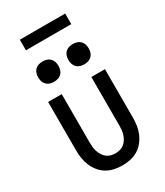

<svg xmlns="http://www.w3.org/2000/svg" viewBox="-223 -1001 947 1100"><g transform="rotate(-30 250.0 -451.0)"><path d="M250 8Q223 8 197 2.5Q171 -3 148 -16.5Q125 -30 108 -51Q91 -72 80.5 -96.5Q70 -121 66 -147Q62 -173 62 -200V-520H152V-200Q152 -185 153.5 -169.5Q155 -154 160 -139.5Q165 -125 173 -112Q181 -99 193 -89.5Q205 -80 220 -76Q235 -72 250 -72Q265 -72 280 -76Q295 -80 307 -89.5Q319 -99 327 -112Q335 -125 340 -139.5Q345 -154 346.5 -169.5Q348 -185 348 -200V-520H438V-200Q438 -173 434 -147Q430 -121 419.5 -96.5Q409 -72 392 -51Q375 -30 352 -16.5Q329 -3 303 2.5Q277 8 250 8ZM350 -603Q336 -603 323 -607Q310 -611 300.5 -620.5Q291 -630 287 -643Q283 -656 283 -670Q283 -684 287 -697Q291 -710 300.5 -719.5Q310 -729 323 -733Q336 -737 350 -737Q364 -737 377 -733Q390 -729 399.5 -719.5Q409 -710 413 -697Q417 -684 417 -670Q417 -656 413 -643Q409 -630 399.5 -620.5Q390 -611 377 -607Q364 -603 350 -603ZM150 -603Q136 -603 123 -607Q110 -611 100.5 -620.5Q91 -630 87 -643Q83 -656 83 -670Q83 -684 87 -697Q91 -710 100.5 -719.5Q110 -729 123 -733Q136 -737 150 -737Q164 -737 177 -733Q190 -729 199.5 -719.5Q209 -710 213 -697Q217 -684 217 -670Q217 -656 213 -643Q209 -630 199.5 -620.5Q190 -611 177 -607Q164 -603 150 -603ZM100 -840V-910H400V-840Z"/></g></svg>

Font: Iosevka Bendy Medium
Style: Regular
Weight: 500
Monospace: yes
Designer: Belleve Invis
Foundry: Belleve Invis
Version: Version 30.1.2